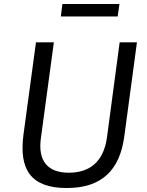

<svg xmlns="http://www.w3.org/2000/svg" viewBox="-20 -936 738 966"><path d="M581 -916H294L286 -853H572ZM605 -247 669 -723H582L518 -243C501 -124 433 -67 326 -67C221 -67 169 -125 186 -243L251 -723H161L98 -258C75 -83 135 10 316 10C494 10 582 -82 605 -247Z"/></svg>

Font: United Sans
Style: Italic
Weight: 400
Italic angle: -8°
Designer: Pablo Impallari, Rodrigo Fuenzalida (Modified by Dan O. Williams)
Version: Version 1.000;PS 001.000;hotconv 1.0.88;makeotf.lib2.5.64775